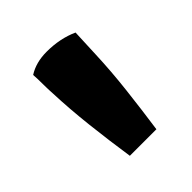

<svg xmlns="http://www.w3.org/2000/svg" viewBox="-101 -807 445 445"><g transform="rotate(-45 121.5 -584.5)"><path d="M192 -722Q157 -738 113 -738Q78 -738 53 -722Q54 -708 54 -691Q54 -674 55 -660Q57 -607 63.5 -549Q70 -491 79 -431H166Q174 -487 180.5 -543.5Q187 -600 189 -652Z"/></g></svg>

Font: Repo Bold
Style: Bold
Weight: 700
Designer: Stefan Peev
Foundry: Context Ltd
Version: Version 1.502